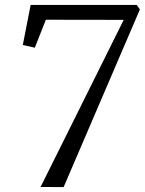

<svg xmlns="http://www.w3.org/2000/svg" viewBox="-20 -763 590 783"><path d="M484.5 -682 167 -682.5 122 -568.5 73 -579.5 105 -743H537.5L550.5 -724.5L239.5 0L145.5 -0.5Z"/></svg>

Font: Merriweather 48pt Light
Style: Italic
Weight: 300
Italic angle: -7.8°
Version: Version 2.101